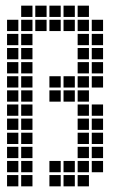

<svg xmlns="http://www.w3.org/2000/svg" viewBox="-20 -665 440 680"><path d="M5 -45V-5H45V-45ZM5 -95V-55H45V-95ZM5 -145V-105H45V-145ZM5 -195V-155H45V-195ZM5 -245V-205H45V-245ZM5 -295V-255H45V-295ZM5 -345V-305H45V-345ZM5 -395V-355H45V-395ZM5 -445V-405H45V-445ZM5 -495V-455H45V-495ZM5 -545V-505H45V-545ZM5 -595V-555H45V-595ZM55 -645V-605H95V-645ZM55 -595V-555H95V-595ZM55 -545V-505H95V-545ZM55 -495V-455H95V-495ZM55 -445V-405H95V-445ZM55 -395V-355H95V-395ZM55 -345V-305H95V-345ZM55 -295V-255H95V-295ZM55 -245V-205H95V-245ZM55 -195V-155H95V-195ZM55 -145V-105H95V-145ZM55 -95V-55H95V-95ZM55 -45V-5H95V-45ZM255 -45V-5H295V-45ZM255 -95V-55H295V-95ZM255 -145V-105H295V-145ZM255 -195V-155H295V-195ZM255 -245V-205H295V-245ZM255 -295V-255H295V-295ZM255 -345V-305H295V-345ZM255 -395V-355H295V-395ZM255 -445V-405H295V-445ZM255 -495V-455H295V-495ZM255 -545V-505H295V-545ZM255 -595V-555H295V-595ZM255 -645V-605H295V-645ZM105 -645V-605H145V-645ZM155 -645V-605H195V-645ZM205 -645V-605H245V-645ZM305 -95V-55H345V-95ZM305 -145V-105H345V-145ZM305 -195V-155H345V-195ZM305 -245V-205H345V-245ZM305 -295V-255H345V-295ZM305 -395V-355H345V-395ZM305 -445V-405H345V-445ZM305 -495V-455H345V-495ZM305 -545V-505H345V-545ZM305 -595V-555H345V-595ZM155 -345V-305H195V-345ZM205 -345V-305H245V-345ZM155 -395V-355H195V-395ZM205 -395V-355H245V-395ZM105 -595V-555H145V-595ZM155 -595V-555H195V-595ZM205 -595V-555H245V-595ZM205 -45V-5H245V-45ZM205 -95V-55H245V-95ZM155 -95V-55H195V-95ZM155 -45V-5H195V-45Z"/></svg>

Font: Nose Transport 13 Square
Style: Regular
Weight: 400
Designer: Nico Rohrbach
Foundry: Nose
Version: Version 1.400;Glyphs 3.2.3 (3260)